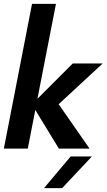

<svg xmlns="http://www.w3.org/2000/svg" viewBox="-23 -770 553 995"><path d="M143 -750H267L171 -258L354 -441H509L281 -230L441 0H282L160 -200L121 0H-3ZM343 41H453L299 205H205Z"/></svg>

Font: Teachers SemiBold
Style: Italic
Weight: 600
Designer: Alfredo Marco Pradil & Chank Diesel
Version: Version 0.009